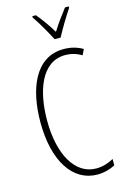

<svg xmlns="http://www.w3.org/2000/svg" viewBox="-141 -1012 704 1084"><g transform="rotate(-15 210.5 -469.5)"><path d="M252 -791H287C312 -838 348 -898 377 -941V-949H355C321 -905 297 -872 270 -829C245 -871 211 -918 185 -949H164V-941C188 -907 227 -840 252 -791ZM286 -689C315 -689 349 -682 381 -662L397 -695C362 -715 326 -724 286 -724C119 -724 53 -551 53 -358C53 -130 146 10 289 10C328 10 366 -1 393 -16V-53C370 -40 335 -25 291 -25C169 -25 92 -158 92 -357C92 -526 145 -689 286 -689Z"/></g></svg>

Font: Noto Sans Devanagari UI ExtraCondensed ExtraLight
Style: Regular
Weight: 200
Width: 2
Designer: Jelle Bosma - Monotype Design Team
Foundry: Monotype Imaging Inc.
Version: Version 2.004